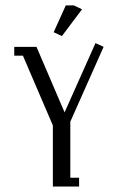

<svg xmlns="http://www.w3.org/2000/svg" viewBox="-20 -684 432 704"><path d="M32.2 -480V-512.2H113.8L216.8 -272L330.1 -525.9L359.9 -512.2L237.8 -237.8V-32.2H270V0H173.8V-224.1L64 -480ZM176.8 -565.9 221.2 -664.1H251L280.8 -649.9L207 -551.8Z"/></svg>

Font: Gawaa
Style: Regular
Weight: 400
Designer: T. Christopher White
Version: Version 1.0